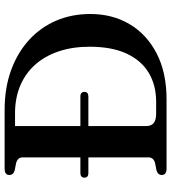

<svg xmlns="http://www.w3.org/2000/svg" viewBox="25 -765 740 830"><g transform="rotate(-90 395.0 -350.0)"><path d="M42 -355.5Q42 -363 47.2 -367.8Q52.5 -372.5 60.5 -372.5H393.5Q403 -372.5 408 -367.8Q413 -363 413 -355.5Q413 -347 408 -342.5Q403 -338 393.5 -338H60Q52 -338 47 -342.5Q42 -347 42 -355.5ZM53.5 -20.5Q53.5 -37.5 73.5 -43.5L104.5 -49.5Q116.5 -52.5 123 -59.5Q129.5 -66.5 129.5 -77V-623Q129.5 -633.5 123 -640.5Q116.5 -647.5 104.5 -650.5L73.5 -656.5Q53.5 -662.5 53.5 -679.5Q53.5 -689.5 60.2 -694.8Q67 -700 81 -700H335Q428.5 -700 504.5 -672.8Q580.5 -645.5 635.5 -596Q690.5 -546.5 720 -478.8Q749.5 -411 749.5 -329.5Q749.5 -234 705.5 -159.8Q661.5 -85.5 579 -42.8Q496.5 0 380.5 0H81Q67 0 60.2 -5.5Q53.5 -11 53.5 -20.5ZM369.5 -45Q442.5 -45 496 -77.5Q549.5 -110 578.8 -173.8Q608 -237.5 608 -332.5Q608 -406.5 588 -466Q568 -525.5 530.5 -567.8Q493 -610 439.8 -632.5Q386.5 -655 320 -655H265V-89Q265 -66 278.2 -55.5Q291.5 -45 318.5 -45Z"/></g></svg>

Font: Fraunces Medium
Style: Regular
Weight: 500
Version: Version 1.000;[b76b70a41]